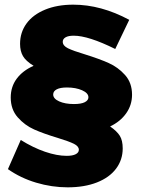

<svg xmlns="http://www.w3.org/2000/svg" viewBox="-20 -714 608 823"><path d="M296 -561Q273 -561 261 -554Q249 -547 249 -535Q249 -518 271.5 -507Q294 -496 344 -481Q405 -462 445.5 -444Q486 -426 516 -392.5Q546 -359 546 -308Q546 -264 521 -228.5Q496 -193 452 -172Q481 -152 493.5 -132Q506 -112 506 -78Q506 -29 477.5 9Q449 47 395.5 68Q342 89 270 89Q202 89 135 69Q68 49 14 11L69 -114Q122 -81 173 -63.5Q224 -46 266 -46Q291 -46 304.5 -53Q318 -60 318 -72Q318 -87 297 -97.5Q276 -108 227 -123Q167 -141 126.5 -159Q86 -177 56 -211Q26 -245 26 -296Q26 -342 51.5 -376.5Q77 -411 124 -432Q91 -452 78.5 -473.5Q66 -495 66 -526Q66 -575 93.5 -613Q121 -651 173 -672.5Q225 -694 294 -694Q413 -694 534 -629L474 -504Q359 -561 296 -561ZM208 -309Q208 -291 233.5 -279.5Q259 -268 297 -268Q328 -268 343.5 -276Q359 -284 359 -297Q359 -315 332 -327Q305 -339 267 -339Q238 -339 223 -331Q208 -323 208 -309Z"/></svg>

Font: #9Slide03 Montserrat ExtraBold
Style: Regular
Weight: 800
Designer: Julieta Ulanovsky
Foundry: Julieta Ulanovsky
Version: Version 6.001